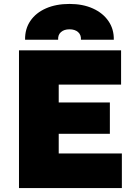

<svg xmlns="http://www.w3.org/2000/svg" viewBox="-20 -956 690 976"><path d="M76.5 0V-700H595.5V-526H278.5V-435H538.5V-276H278.5V-176H599.5V0ZM107.5 -754Q106.5 -809 134.5 -850Q162.5 -891 213.8 -913.5Q265 -936 333.5 -936Q401 -936 452 -913Q503 -890 531.2 -849Q559.5 -808 558.5 -754H391.5Q393 -779 376.8 -793Q360.5 -807 333.5 -807Q306 -807 290 -793Q274 -779 275.5 -754Z"/></svg>

Font: Geologica Roman Black
Style: Regular
Weight: 900
Designer: Sindre Bremnes, Frode Helland
Foundry: Monokrom Skriftforlag AS
Version: Version 1.010;gftools[0.9.28]